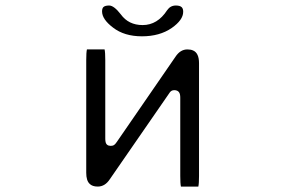

<svg xmlns="http://www.w3.org/2000/svg" viewBox="-20 -669 1040 700"><path d="M377.9 -648.9Q362.8 -648.9 356.9 -643.1Q352.1 -638.2 352.1 -627.4Q352.1 -598.6 392.1 -568.4Q433.1 -536.6 497.6 -536.6Q562 -536.6 606 -566.9Q647.9 -596.2 647.9 -626Q647.9 -637.2 642.6 -642.6Q636.2 -648.9 621.1 -648.9Q601.1 -648.9 589.4 -631.8Q554.2 -577.6 500 -577.6Q448.7 -577.6 420.4 -616.7Q395.5 -648.9 377.9 -648.9ZM296.9 -488.8Q294.4 -478 294.4 -450.2V-39.1Q294.4 -10.7 306.6 1Q316.4 11.2 336.4 11.2Q362.8 11.2 380.4 -15.6L594.7 -325.7Q598.1 -331.5 600.1 -333.5Q603 -336.4 604.5 -337.4Q609.4 -340.3 614.7 -340.3Q632.8 -340.3 636.2 -324.2Q637.2 -319.3 637.2 -312.5V-27.3Q637.2 0.5 639.6 11.2H703.1Q705.6 0.5 705.6 -27.3V-438.5Q705.6 -475.6 684.1 -484.9Q675.8 -488.8 663.1 -488.8Q637.2 -488.8 619.6 -461.9L405.8 -151.4Q399.9 -142.6 395.3 -139.9Q390.6 -137.2 383.8 -137.2Q367.2 -137.2 364.7 -152.8Q363.8 -157.2 363.8 -164.1V-450.2Q363.8 -478 361.3 -488.8Z"/></svg>

Font: YuPearl-ExtraLight
Style: ExtraLight
Weight: 200
Designer: Max Yao
Foundry: Max-Everyday
Version: Version 1.011; ttfautohint (v1.8.3)